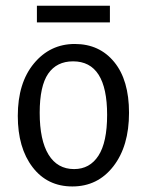

<svg xmlns="http://www.w3.org/2000/svg" viewBox="-20 -650 521 682"><path d="M43.2 -238.3Q43.2 -355.6 100.6 -424.7Q158 -493.8 245.7 -493.8Q333.3 -493.8 385.8 -429.6Q438.3 -365.4 438.3 -249.4Q438.3 -130.9 382.7 -59.3Q327.2 12.3 237 12.3Q148.1 12.3 95.7 -56.2Q43.2 -124.7 43.2 -238.3ZM121 -249.4Q121 -151.9 152.5 -100.6Q184 -49.4 243.2 -49.4Q298.8 -49.4 329.6 -96.9Q360.5 -144.4 360.5 -242Q360.5 -432.1 239.5 -432.1Q181.5 -432.1 151.2 -388.3Q121 -344.4 121 -249.4ZM111.1 -629.6H370.4V-570.4H111.1Z"/></svg>

Font: Slabo 27px
Style: Regular
Weight: 400
Version: Version 1.02 Build 003a